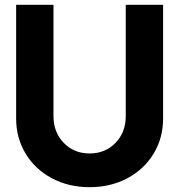

<svg xmlns="http://www.w3.org/2000/svg" viewBox="-20 -765 744 797"><path d="M47 -273V-745H202V-283Q202 -216 244.5 -172Q287 -128 352 -128Q417 -128 459.5 -172Q502 -216 502 -283V-745H657V-273Q657 -192 617.5 -127Q578 -62 508.5 -25Q439 12 352 12Q265 12 195.5 -25Q126 -62 86.5 -127Q47 -192 47 -273Z"/></svg>

Font: BLUETTI 2.0
Style: Bold
Weight: 700
Designer: Stijn de Vries
Foundry: tokotype
Version: Version 2.005;October 31, 2023;FontCreator 14.0.0.2814 64-bi